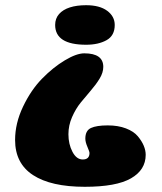

<svg xmlns="http://www.w3.org/2000/svg" viewBox="-20 -521 623 738"><path d="M421 -425Q421 -458 392 -479.5Q363 -501 311 -501Q275 -501 248.5 -492.5Q222 -484 207 -467Q192 -450 192 -425Q192 -349 311 -349Q358 -349 389.5 -366.5Q421 -384 421 -425ZM38 17Q38 107 107 152Q176 197 306 197Q427 197 483.5 164.5Q540 132 540 74Q540 57 532.5 39Q525 21 509.5 2.5Q494 -16 464 -27.5Q434 -39 394 -39Q351 -39 329.5 -29Q308 -19 308 12Q308 25 316 43.5Q324 62 324 67Q324 92 298 92Q274 92 258.5 62.5Q243 33 243 -5Q243 -39 257 -71Q271 -103 290.5 -127Q310 -151 329.5 -173.5Q349 -196 363 -219Q377 -242 377 -264Q377 -316 304 -316Q274 -316 229 -289Q184 -262 141.5 -218.5Q99 -175 68.5 -111Q38 -47 38 17Z"/></svg>

Font: Coiny
Style: Regular
Weight: 400
Version: Version 001.001